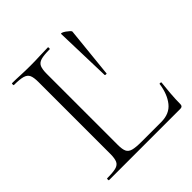

<svg xmlns="http://www.w3.org/2000/svg" viewBox="-172 -751 875 875"><g transform="rotate(-45 265.0 -313.5)"><path d="M178 -543V-85Q178 -57 184.5 -43Q191 -29 209.5 -24Q228 -19 264 -19H392Q445 -19 473 -54Q501 -89 509 -146Q509 -149 514.5 -148.5Q520 -148 520 -145Q517 -119 514 -82.5Q511 -46 511 -15Q511 0 496 0H36Q34 0 34 -6Q34 -12 36 -12Q74 -12 93 -17Q112 -22 118.5 -37Q125 -52 125 -81V-544Q125 -573 118.5 -587.5Q112 -602 93 -607.5Q74 -613 36 -613Q34 -613 34 -619Q34 -625 36 -625Q60 -625 89.5 -623.5Q119 -622 151 -622Q185 -622 214.5 -623.5Q244 -625 267 -625Q269 -625 269 -619Q269 -613 267 -613Q229 -613 210 -607.5Q191 -602 184.5 -587Q178 -572 178 -543ZM353 -625Q353 -629 360 -626.5Q367 -624 375.5 -618Q384 -612 390.5 -606Q397 -600 397 -597L372 -352Q372 -350 366.5 -350.5Q361 -351 361 -353Z"/></g></svg>

Font: Cormorant Garamond Light
Style: Regular
Weight: 300
Designer: Christian Thalmann (Catharsis Fonts)
Foundry: Catharsis Fonts
Version: Version 4.001